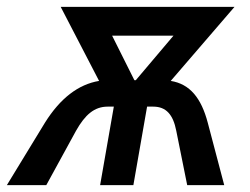

<svg xmlns="http://www.w3.org/2000/svg" viewBox="-58 -540 728 560"><path d="M73 -182 -38 0H77L164 -159C190 -205 217 -229 256 -229H274L234 0H331L371 -229H389C427 -229 447 -205 456 -159L488 0H596L548 -182C529 -254 496 -295 440 -304L626 -520H119L231 -304C171 -294 118 -254 73 -182ZM269 -436H448L338 -306H334Z"/></svg>

Font: Fixel Text 20240404 Medium
Style: Italic
Weight: 500
Width: 4
Italic angle: -10°
Designer: AlfaBravo + MacPaw
Foundry: Kyrylo Tkachov, Marchela Mozhyna, Serhii Makarenko, Maria Weinstein, Zakhar Kryvoshyya
Version: Version 1.211;Glyphs 3.2 (3225)